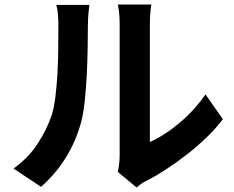

<svg xmlns="http://www.w3.org/2000/svg" viewBox="-20 -785 1040 852"><path d="M40 -37Q106 -84 147.5 -148Q189 -212 210 -276Q220 -308 226 -357Q232 -406 235 -461Q238 -516 238.5 -571.5Q239 -627 239 -672Q239 -702 237 -723.5Q235 -745 230 -763H377Q377 -761 375.5 -753Q374 -745 373 -732Q372 -719 371 -703.5Q370 -688 370 -673Q370 -629 369 -570.5Q368 -512 365 -452Q362 -392 356 -336.5Q350 -281 340 -243Q317 -158 272 -85.5Q227 -13 162 44ZM503 -22Q506 -36 508.5 -56Q511 -76 511 -96V-679Q511 -713 507.5 -738Q504 -763 503 -765H652Q651 -763 648 -737.5Q645 -712 645 -678V-155Q675 -168 708 -189Q741 -210 773.5 -237Q806 -264 836.5 -297Q867 -330 892 -366L969 -256Q938 -215 897 -175.5Q856 -136 810.5 -100.5Q765 -65 718.5 -34.5Q672 -4 630 17Q614 25 605 32Q596 39 586 47Z"/></svg>

Font: SpoqaHanSansJP-Bold
Style: Regular
Weight: 700
Designer: [Source Han Sans]
Ryoko NISHIZUKA  (kana & ideographs); Paul D. Hunt (Latin, Greek & Cyrillic); Wenlong ZHANG  (bopomofo
Foundry: Spoqa (http://bi.spoqa.com)
Version: Version 1.002.20150607